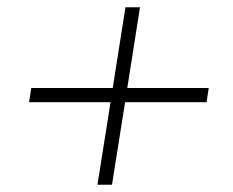

<svg xmlns="http://www.w3.org/2000/svg" viewBox="-20 -548 640 528"><path d="M248 -40 284 -267H60L66 -306H290L325 -528H365L330 -306H554L548 -267H324L288 -40Z"/></svg>

Font: Nunito Sans 12pt ExtraLight
Style: Italic
Weight: 200
Italic angle: -9°
Designer: Vernon Adams
Foundry: Vernon Adams
Version: Version 3.101;gftools[0.9.27]